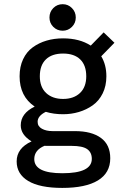

<svg xmlns="http://www.w3.org/2000/svg" viewBox="-20 -695 610 916"><path d="M279 -548.5Q252.5 -548.5 234.2 -566.8Q216 -585 216 -611.5Q216 -638 234.2 -656.5Q252.5 -675 279 -675Q305 -675 323.2 -656.5Q341.5 -638 341.5 -611.5Q341.5 -585 323.2 -566.8Q305 -548.5 279 -548.5ZM281 -150Q236 -150 198.5 -161.5Q159.5 -142 159.5 -114Q159.5 -92 180 -80.8Q200.5 -69.5 230.5 -69.5H337.5Q417 -69.5 461.5 -37Q506 -4.5 506 60Q506 130 447.2 165.8Q388.5 201.5 277 201.5Q170 201.5 114.8 168.5Q59.5 135.5 59.5 75Q59.5 12 130.5 -20.5Q79 -52 79 -97Q79 -154.5 145.5 -186.5Q73.5 -235 73.5 -331Q73.5 -377 90.2 -412.5Q107 -448 136.2 -469.2Q165.5 -490.5 202 -501.2Q238.5 -512 281 -512Q359.5 -512 413 -477.5L474.5 -540.5L526 -491L463 -426.5Q487.5 -386 487.5 -331Q487.5 -285 469.8 -249.2Q452 -213.5 422.2 -192.5Q392.5 -171.5 356.5 -160.8Q320.5 -150 281 -150ZM391.5 -331Q391.5 -383.5 362.8 -411.5Q334 -439.5 281 -439.5Q227.5 -439.5 198.8 -411.5Q170 -383.5 170 -331Q170 -279.5 200.2 -251.2Q230.5 -223 281 -223Q331.5 -223 361.5 -251.2Q391.5 -279.5 391.5 -331ZM143.5 64Q143.5 131.5 277.5 131.5Q418 131.5 418 63Q418 32 396 16.5Q374 1 322 1H200Q195 1 192.5 0.5Q143.5 21 143.5 64Z"/></svg>

Font: League Mono Narrow
Style: Regular
Weight: 400
Width: 3
Designer: Tyler Finck
Foundry: The League of Moveable Type / Tyler Finck
Version: Version 2.210